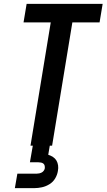

<svg xmlns="http://www.w3.org/2000/svg" viewBox="-20 -755 552 995"><path d="M138 0 243 -639H102L118 -735H512L496 -639H355L250 0ZM57 220 70 145H170Q177 145 183.5 143.5Q190 142 196 139Q202 136 206.5 130Q211 124 212 118Q213 111 211.5 104Q210 97 205 93Q200 89 193 87.5Q186 86 179 86H135L150 0H238L230 47Q243 51 254.5 58.5Q266 66 272.5 77Q279 88 281 102Q283 116 280 131Q277 151 266 169.5Q255 188 236.5 199.5Q218 211 197.5 215.5Q177 220 157 220Z"/></svg>

Font: Iosevka Curly
Style: Bold Italic
Weight: 700
Italic angle: -9°
Monospace: yes
Designer: Belleve Invis
Foundry: Belleve Invis
Version: Version 22.1.2; ttfautohint (v1.8.4)